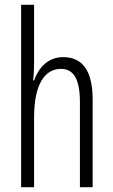

<svg xmlns="http://www.w3.org/2000/svg" viewBox="-20 -780 472 800"><path d="M122 -519V-760H68V0H122V-289C122 -430 167 -493 234 -493C284 -493 313 -455 313 -354V0H366V-365C366 -482 326 -542 243 -542C179 -542 140 -496 122 -445H118C121 -468 122 -489 122 -519Z"/></svg>

Font: Noto Sans Devanagari UI ExtraCondensed Light
Style: Regular
Weight: 300
Width: 2
Designer: Jelle Bosma - Monotype Design Team
Foundry: Monotype Imaging Inc.
Version: Version 2.004